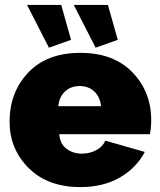

<svg xmlns="http://www.w3.org/2000/svg" viewBox="-20 -751 649 781"><path d="M90 -731H229L269 -589L179 -557ZM280 -731H419L459 -589L369 -557ZM307 10Q174 10 96.5 -67.5Q19 -145 19 -256Q19 -376 95 -456Q171 -536 307 -536Q442 -536 518.5 -457Q595 -378 595 -263Q595 -232 590 -205H221Q224 -166 250.5 -146Q277 -126 313 -126Q345 -126 372 -140.5Q399 -155 408 -179L569 -133Q535 -68 467.5 -29Q400 10 307 10ZM217 -319H391Q387 -357 363.5 -379Q340 -401 304 -401Q268 -401 244.5 -379Q221 -357 217 -319Z"/></svg>

Font: Raleway-v4020 Black
Style: Regular
Weight: 900
Designer: Matt McInerney, Pablo Impallari, Rodrigo Fuenzalida
Foundry: Matt McInerney, Pablo Impallari, Rodrigo Fuenzalida
Version: Version 4.020;PS 004.020;hotconv 1.0.88;makeotf.lib2.5.64775